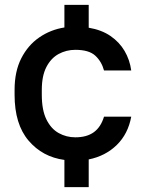

<svg xmlns="http://www.w3.org/2000/svg" viewBox="-20 -650 595 790"><path d="M245 120V8Q155 -4 97.5 -71.5Q40 -139 40 -260V-280Q40 -356 67.5 -410Q95 -464 141.5 -496Q188 -528 245 -537V-630H345V-536Q398 -527 434.5 -502Q471 -477 492.5 -440.5Q514 -404 520 -360H408Q398 -397 372 -421Q346 -445 290 -445Q253 -445 221.5 -428Q190 -411 171 -374.5Q152 -338 152 -280V-260Q152 -197 171 -158.5Q190 -120 221.5 -102.5Q253 -85 290 -85Q337 -85 366 -106Q395 -127 408 -170H520Q507 -99 460.5 -53.5Q414 -8 345 6V120Z"/></svg>

Font: Golos Text Medium
Style: Regular
Weight: 500
Designer: A.Korolkova, Vitaly Kuzmin
Foundry: ParaType Ltd
Version: Version 2.004